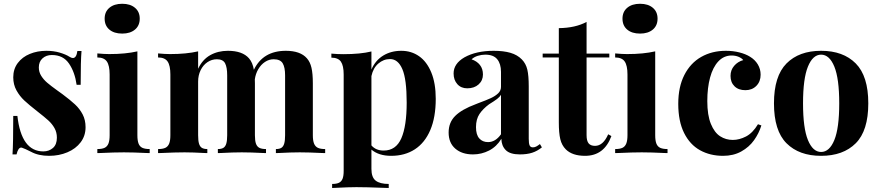

<svg xmlns="http://www.w3.org/2000/svg" viewBox="-20 -795 4567 997"><path d="M340.3 -500.5Q351.1 -493.7 358.4 -493.7Q377 -493.7 381.8 -530.3H403.3Q398.9 -481.4 398.9 -354.5H377.9Q368.7 -420.4 338.4 -464.8Q308.1 -509.3 249.5 -509.3Q219.7 -509.3 200.7 -491.9Q181.6 -474.6 181.6 -444.8Q181.6 -420.9 194.1 -401.1Q206.5 -381.3 225.1 -365.5Q243.7 -349.6 276.9 -325.7Q286.1 -319.3 304.7 -305.7Q345.2 -275.4 369.6 -252.7Q394 -230 409.2 -200.9Q424.3 -171.9 424.3 -134.3Q424.3 -89.8 398.9 -56.2Q373.5 -22.5 330.1 -4.2Q286.6 14.2 234.9 14.2Q179.7 14.2 141.1 -6.8Q108.4 -23.4 94.7 -27.8Q91.8 -28.8 90.3 -28.8Q74.2 -28.8 65.9 6.8H44.9Q48.8 -50.3 48.8 -192.9H70.3Q90.8 -8.8 205.1 -8.8Q234.4 -8.8 254.9 -26.6Q275.4 -44.4 275.4 -80.1Q275.4 -107.9 262.9 -129.9Q250.5 -151.9 231.2 -169.4Q211.9 -187 174.3 -216.3Q129.9 -251 106 -273.4Q82 -295.9 65.4 -325.9Q48.8 -356 48.8 -393.6Q48.8 -436.5 72.3 -467.8Q95.7 -499 135 -515.1Q174.3 -531.2 220.7 -531.2Q258.8 -531.2 290.5 -521.7Q322.3 -512.2 340.3 -500.5Z M485.8 0ZM705.6 -698.2Q705.6 -662.1 680.9 -641.4Q656.2 -620.6 614.7 -620.6Q572.3 -620.6 547.9 -641.4Q523.4 -662.1 523.4 -698.2Q523.4 -733.9 548.1 -754.6Q572.8 -775.4 614.7 -775.4Q656.2 -775.4 680.9 -754.6Q705.6 -733.9 705.6 -698.2ZM757.3 -21V0L740.2 -0.5Q672.9 -3.9 623.5 -3.9Q573.7 -3.9 502.9 -0.5L485.4 0V-21Q509.3 -21 522.9 -27.3Q536.6 -33.7 543 -49.3Q549.3 -64.9 549.3 -92.8V-408.2Q549.3 -454.6 534.9 -475.6Q520.5 -496.6 485.4 -496.6V-517.6Q522 -514.2 547.4 -514.2Q632.3 -514.2 693.4 -528.3V-92.8Q693.4 -64.9 699.5 -49.3Q705.6 -33.7 719.5 -27.3Q733.4 -21 757.3 -21Z M1668.5 -21V0L1651.4 -0.5Q1583 -3.9 1536.6 -3.9Q1490.7 -3.9 1428.2 -0.5L1412.6 0V-21Q1430.7 -21 1440.9 -27.3Q1451.2 -33.7 1455.8 -49.3Q1460.4 -64.9 1460.4 -92.8V-403.8Q1460.4 -445.3 1448 -466.3Q1435.5 -487.3 1400.9 -487.3Q1377 -487.3 1356 -473.4Q1335 -459.5 1321 -435.5Q1307.1 -411.6 1303.2 -382.8L1303.7 -362.3V-92.8Q1303.7 -64.5 1309.1 -49.1Q1314.5 -33.7 1326.9 -27.3Q1339.4 -21 1361.3 -21V0L1346.2 -0.5Q1281.2 -3.9 1235.4 -3.9Q1189.5 -3.9 1127 -0.5L1111.3 0V-21Q1129.4 -21 1139.9 -27.3Q1150.4 -33.7 1155 -49.3Q1159.7 -64.9 1159.7 -92.8V-403.8Q1159.7 -445.8 1148.7 -466.6Q1137.7 -487.3 1106 -487.3Q1079.6 -487.3 1057.1 -472.2Q1034.7 -457 1021.7 -430.4Q1008.8 -403.8 1008.8 -371.6V-92.8Q1008.8 -64.5 1013.4 -49.1Q1018.1 -33.7 1028.3 -27.3Q1038.6 -21 1056.6 -21V0L1041.5 -0.5Q981 -3.9 938.5 -3.9Q889.2 -3.9 818.4 -0.5L800.8 0V-21Q824.7 -21 838.4 -27.3Q852.1 -33.7 858.4 -49.3Q864.7 -64.9 864.7 -92.8V-408.2Q864.7 -454.6 850.3 -475.6Q835.9 -496.6 800.8 -496.6V-517.6Q837.4 -514.2 862.8 -514.2Q947.8 -514.2 1008.8 -528.3V-438Q1031.2 -485.8 1071.5 -508.5Q1111.8 -531.2 1163.6 -531.2Q1238.8 -531.2 1272.9 -492.2Q1292 -470.2 1298.3 -432.6Q1345.7 -531.2 1464.4 -531.2Q1539.6 -531.2 1573.7 -492.2Q1590.3 -473.6 1597.4 -443.1Q1604.5 -412.6 1604.5 -362.3V-92.8Q1604.5 -64.9 1610.8 -49.3Q1617.2 -33.7 1630.9 -27.3Q1644.5 -21 1668.5 -21Z M2242.7 -281.7Q2242.7 -186 2214.4 -119.6Q2186 -53.2 2134 -19.5Q2082 14.2 2011.2 14.2Q1946.8 14.2 1908.7 -18.1V82Q1908.7 126 1930.9 143.1Q1953.1 160.2 1998.5 160.2V181.2L1966.8 180.2Q1882.3 176.8 1830.6 176.8Q1792.5 176.8 1727.5 180.2Q1710 181.2 1704.6 181.2V160.2Q1727.1 160.2 1740 154.1Q1752.9 147.9 1758.8 133.3Q1764.6 118.7 1764.6 91.8V-407.7Q1764.6 -454.1 1750.2 -474.9Q1735.8 -495.6 1700.7 -495.6V-516.6Q1732.4 -513.7 1762.7 -513.7Q1851.6 -513.7 1908.7 -527.8V-434.1Q1929.2 -481.4 1969.7 -506.3Q2010.3 -531.2 2064 -531.2Q2115.7 -531.2 2156 -503.2Q2196.3 -475.1 2219.5 -418.9Q2242.7 -362.8 2242.7 -281.7ZM2091.8 -262.2Q2091.8 -383.8 2069.3 -436Q2046.9 -488.3 2005.4 -488.3Q1971.2 -488.3 1944.3 -464.8Q1917.5 -441.4 1908.7 -399.9V-40Q1931.6 -13.2 1972.2 -13.2Q2036.1 -13.2 2064 -76.9Q2091.8 -140.6 2091.8 -262.2Z M2689.9 -486.3Q2710.9 -464.8 2718.3 -433.3Q2725.6 -401.9 2725.6 -346.2V-74.2Q2725.6 -49.8 2730.2 -39.8Q2734.9 -29.8 2747.1 -29.8Q2756.3 -29.8 2764.6 -34.2Q2772.9 -38.6 2783.7 -46.9L2793.9 -29.8Q2770.5 -10.7 2743.7 -2Q2716.8 6.8 2679.7 6.8Q2628.4 6.8 2606.2 -15.6Q2584 -38.1 2583.5 -74.2Q2559.1 -33.7 2519.8 -13.4Q2480.5 6.8 2436 6.8Q2378.9 6.8 2344.2 -23.2Q2309.6 -53.2 2309.6 -106.9Q2309.6 -159.2 2343.8 -193.1Q2377.9 -227.1 2450.2 -253.9Q2457.5 -256.3 2462.4 -258.8Q2505.9 -274.9 2529.1 -285.6Q2552.2 -296.4 2566.9 -310.5Q2581.5 -324.7 2581.5 -343.8V-421.9Q2581.5 -463.4 2562 -487.3Q2542.5 -511.2 2500 -511.2Q2480.5 -511.2 2460.9 -505.1Q2441.4 -499 2428.7 -486.8Q2456.5 -477.5 2472.2 -457.5Q2487.8 -437.5 2487.8 -408.2Q2487.8 -377 2465.3 -356.7Q2442.9 -336.4 2406.2 -336.4Q2374 -336.4 2354.7 -358.2Q2335.4 -379.9 2335.4 -413.6Q2335.4 -464.4 2391.6 -497.1Q2452.6 -531.2 2543.5 -531.2Q2594.2 -531.2 2630.4 -520.8Q2666.5 -510.3 2689.9 -486.3ZM2519.5 -253.4Q2487.8 -230 2469.7 -202.9Q2451.7 -175.8 2451.7 -134.8Q2451.7 -95.2 2468.8 -76.2Q2485.8 -57.1 2514.2 -57.1Q2552.7 -57.1 2581.5 -97.7V-302.7Q2575.2 -292 2561.3 -281.2Q2547.4 -270.5 2519.5 -253.4Z M3144 -516.6V-496.6H3025.9V-93.3Q3025.9 -63.5 3036.6 -50.5Q3047.4 -37.6 3069.8 -37.6Q3111.8 -37.6 3138.2 -97.7L3154.8 -88.4Q3117.2 14.2 3018.1 14.2Q2951.7 14.2 2918 -19.5Q2897 -40.5 2889.4 -72.5Q2881.8 -104.5 2881.8 -159.2V-496.6H2797.9V-516.6H2881.8V-648.9Q2967.8 -649.9 3025.9 -681.2V-516.6Z M3174.8 0ZM3394.5 -698.2Q3394.5 -662.1 3369.9 -641.4Q3345.2 -620.6 3303.7 -620.6Q3261.2 -620.6 3236.8 -641.4Q3212.4 -662.1 3212.4 -698.2Q3212.4 -733.9 3237.1 -754.6Q3261.7 -775.4 3303.7 -775.4Q3345.2 -775.4 3369.9 -754.6Q3394.5 -733.9 3394.5 -698.2ZM3446.3 -21V0L3429.2 -0.5Q3361.8 -3.9 3312.5 -3.9Q3262.7 -3.9 3191.9 -0.5L3174.3 0V-21Q3198.2 -21 3211.9 -27.3Q3225.6 -33.7 3231.9 -49.3Q3238.3 -64.9 3238.3 -92.8V-408.2Q3238.3 -454.6 3223.9 -475.6Q3209.5 -496.6 3174.3 -496.6V-517.6Q3210.9 -514.2 3236.3 -514.2Q3321.3 -514.2 3382.3 -528.3V-92.8Q3382.3 -64.9 3388.4 -49.3Q3394.5 -33.7 3408.4 -27.3Q3422.4 -21 3446.3 -21Z M3874.5 -500.5Q3900.4 -484.9 3915 -460.7Q3929.7 -436.5 3929.7 -407.2Q3929.7 -371.6 3907.5 -349.1Q3885.3 -326.7 3850.6 -326.7Q3814.9 -326.7 3794.2 -346.9Q3773.4 -367.2 3773.4 -400.9Q3773.4 -431.2 3792.2 -453.1Q3811 -475.1 3839.4 -482.9Q3831.5 -493.2 3815.2 -500Q3798.8 -506.8 3779.3 -506.8Q3738.8 -506.8 3710.2 -476.3Q3681.6 -445.8 3667.2 -392.3Q3652.8 -338.9 3652.8 -270Q3652.8 -196.8 3671.4 -151.6Q3689.9 -106.4 3719.5 -87.4Q3749 -68.4 3785.2 -68.4Q3819.3 -68.4 3854 -86.4Q3888.7 -104.5 3916 -149.9L3933.6 -143.6Q3920.9 -102.5 3895.5 -66.9Q3870.1 -31.2 3829.3 -8.5Q3788.6 14.2 3734.9 14.2Q3667.5 14.2 3615 -14.9Q3562.5 -43.9 3532.2 -104.7Q3502 -165.5 3502 -255.9Q3502 -343.8 3533.7 -405.8Q3565.4 -467.8 3621.3 -499.5Q3677.2 -531.2 3749 -531.2Q3786.6 -531.2 3819.3 -522.9Q3852.1 -514.6 3874.5 -500.5Z M4488.8 -258.3Q4488.8 -116.2 4423.6 -51Q4358.4 14.2 4243.7 14.2Q4129.4 14.2 4064.2 -51Q3999 -116.2 3999 -258.3Q3999 -399.9 4064.2 -465.6Q4129.4 -531.2 4243.7 -531.2Q4358.4 -531.2 4423.6 -465.6Q4488.8 -399.9 4488.8 -258.3ZM4149.9 -258.3Q4149.9 -129.9 4175.3 -67.9Q4200.7 -5.9 4243.7 -5.9Q4287.1 -5.9 4312.5 -67.9Q4337.9 -129.9 4337.9 -258.3Q4337.9 -386.7 4312.5 -449Q4287.1 -511.2 4243.7 -511.2Q4200.7 -511.2 4175.3 -449Q4149.9 -386.7 4149.9 -258.3Z"/></svg>

Font: TypoPRO Playfair Display
Style: Bold
Weight: 700
Designer: Claus Eggers Sørensen
Foundry: Claus Eggers Sørensen
Version: Version 1.004;PS 001.004;hotconv 1.0.70;makeotf.lib2.5.58329